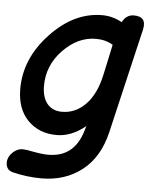

<svg xmlns="http://www.w3.org/2000/svg" viewBox="-50 -547 617 764"><g transform="rotate(5 258.5 -165.0)"><path d="M144 174Q85 174 29 160Q1 153 1 123Q1 101 19.5 83Q38 65 60 65Q70 65 104 71.5Q138 78 163 78Q266 78 298 -29L304 -49Q248 -3 189 -3Q118 -3 73.5 -48.5Q29 -94 29 -174Q29 -295 122.5 -394.5Q216 -494 329 -494Q370 -494 408 -473Q424 -504 454 -504Q507 -504 495 -451L397 -33Q373 69 305.5 121.5Q238 174 144 174ZM202 -97Q256 -97 296.5 -138.5Q337 -180 354 -259L380 -380Q351 -398 312 -398Q240 -398 181 -337Q122 -276 122 -194Q122 -148 143 -122.5Q164 -97 202 -97Z"/></g></svg>

Font: Comic Neue
Style: Bold Italic
Weight: 700
Italic angle: -12°
Designer: Craig Rozynski
Foundry: Craig Rozynski
Version: Version 2.003